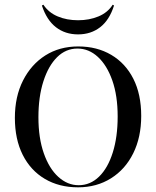

<svg xmlns="http://www.w3.org/2000/svg" viewBox="-20 -778 658 809"><path d="M308.9 11.3Q229 11.3 169 -24.2Q108.9 -59.7 75.8 -125.4Q42.7 -191.1 42.7 -281.5Q42.7 -371 77 -438.7Q111.3 -506.5 171 -544.4Q230.6 -582.3 309.7 -582.3Q388.7 -582.3 448.8 -546.8Q508.9 -511.3 541.9 -446Q575 -380.6 575 -289.5Q575 -200 541.5 -132.3Q508.1 -64.5 447.6 -26.6Q387.1 11.3 308.9 11.3ZM311.3 2.4Q360.5 2.4 397.6 -33.9Q434.7 -70.2 455.2 -135.5Q475.8 -200.8 475.8 -287.1Q475.8 -375 453.2 -439.1Q430.6 -503.2 392.3 -538.3Q354 -573.4 306.5 -573.4Q257.3 -573.4 220.6 -537.1Q183.9 -500.8 162.9 -435.5Q141.9 -370.2 141.9 -283.9Q141.9 -196.8 164.5 -132.3Q187.1 -67.7 225.8 -32.7Q264.5 2.4 311.3 2.4ZM308.9 -633.1Q254.8 -633.1 215.7 -663.3Q176.6 -693.5 156.5 -754.8L162.9 -758.1Q184.7 -725 223 -708.9Q261.3 -692.7 308.9 -692.7Q356.5 -692.7 395.2 -708.9Q433.9 -725 454.8 -758.1L460.5 -754.8Q441.1 -693.5 402 -663.3Q362.9 -633.1 308.9 -633.1Z"/></svg>

Font: Playfair 144pt SemiCondensed Medium
Style: Regular
Weight: 500
Width: 4
Designer: Claus Eggers Sørensen
Foundry: Claus Eggers Sørensen
Version: Version 2.203